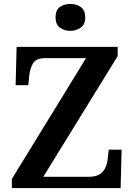

<svg xmlns="http://www.w3.org/2000/svg" viewBox="-20 -951 678 971"><path d="M40 0V-46L415 -657H210Q164 -657 148 -632Q132 -607 128 -569L123 -520H59L64 -714H575V-667L199 -57H429Q466 -57 485.5 -70.5Q505 -84 514 -105Q523 -126 525 -150L530 -194H595L590 0ZM336 -795Q304 -795 282.5 -811.5Q261 -828 261 -863Q261 -900 282.5 -915.5Q304 -931 336 -931Q366 -931 388.5 -915.5Q411 -900 411 -863Q411 -828 388.5 -811.5Q366 -795 336 -795Z"/></svg>

Font: Noto Serif Khmer SemiBold
Style: Regular
Weight: 600
Version: Version 2.003